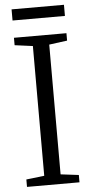

<svg xmlns="http://www.w3.org/2000/svg" viewBox="-60 -918 450 953"><g transform="rotate(-5 165.5 -442.0)"><path d="M125 -47.5V-694L35 -706V-743H296.5V-706L206.5 -694V-47.5L296.5 -36.5V0H35V-37ZM296.5 -884.5V-829H35.5V-884.5Z"/></g></svg>

Font: Merriweather 48pt Light
Style: Regular
Weight: 300
Version: Version 2.100